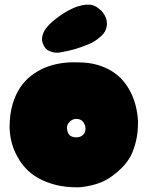

<svg xmlns="http://www.w3.org/2000/svg" viewBox="-20 -783 626 822"><path d="M540 -116Q524 -87 502.5 -65.5Q481 -44 461 -30Q438 -13 414 -3Q394 5 375.5 9.5Q357 14 343 16Q326 19 313 19Q258 19 216.5 8Q175 -3 144 -20.5Q113 -38 91.5 -61Q70 -84 57 -108Q24 -163 21 -235Q21 -293 33.5 -335.5Q46 -378 66.5 -408.5Q87 -439 113.5 -459Q140 -479 167 -491Q231 -519 313 -516Q361 -516 398 -505Q435 -494 462.5 -476Q490 -458 508.5 -435.5Q527 -413 539 -389Q567 -334 571 -263Q571 -216 562.5 -180Q554 -144 540 -116ZM307 -274Q290 -274 277.5 -261Q265 -248 267 -232Q269 -211 279.5 -203Q290 -195 307 -195Q324 -195 335 -205Q346 -215 346 -232Q346 -248 336 -261Q326 -274 307 -274ZM181 -667Q189 -677 204.5 -690.5Q220 -704 238 -716.5Q256 -729 275.5 -739.5Q295 -750 311 -755Q333 -762 349.5 -763Q366 -764 377.5 -760.5Q389 -757 397.5 -750.5Q406 -744 414 -737Q422 -729 429 -716Q436 -703 437.5 -688Q439 -673 433 -656.5Q427 -640 408 -624Q387 -605 359 -593.5Q331 -582 305 -574Q275 -565 245 -560Q229 -556 214 -558Q201 -560 188 -566Q175 -572 167 -589Q159 -604 160 -618Q161 -632 166 -643Q171 -655 181 -667Z"/></svg>

Font: Sniglet
Style: ExtraBold
Weight: 800
Version: Version 2.000; ttfautohint (v0.95) -l 8 -r 50 -G 200 -x 14 -